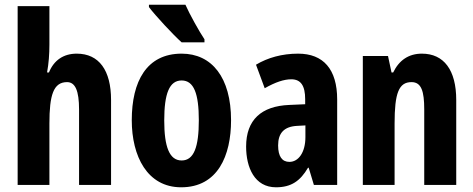

<svg xmlns="http://www.w3.org/2000/svg" viewBox="-20 -786 2012 816"><path d="M190 -596V-760H55V0H190V-261C190 -382 207 -437 265 -437C300 -437 316 -400 316 -321V0H452V-361C452 -487 401 -558 306 -558C250 -558 209 -530 188 -478H180C187 -516 190 -556 190 -596Z M768 -766H613V-756C639 -721 717 -637 752 -606H849V-619C828 -650 786 -725 768 -766ZM962 -275C962 -457 880 -558 752 -558C603 -558 540 -440 540 -275C540 -122 606 10 750 10C906 10 962 -125 962 -275ZM678 -274C678 -389 700 -444 752 -444C804 -444 825 -388 825 -275C825 -161 804 -104 752 -104C700 -104 678 -162 678 -274Z M1247 -558C1179 -558 1118 -541 1068 -511L1105 -411C1151 -437 1187 -449 1218 -449C1259 -449 1277 -421 1277 -364V-343L1209 -340C1091 -335 1026 -277 1026 -163C1026 -74 1062 10 1153 10C1218 10 1256 -17 1289 -73H1292L1314 0H1413V-363C1413 -492 1354 -558 1247 -558ZM1242 -251 1278 -253V-203C1278 -139 1249 -98 1210 -98C1179 -98 1162 -121 1162 -168C1162 -221 1188 -248 1242 -251Z M1773 -558C1717 -558 1676 -530 1651 -478H1644L1629 -548H1522V0H1657V-261C1657 -391 1675 -437 1729 -437C1771 -437 1783 -398 1783 -321V0H1919V-361C1919 -489 1866 -558 1773 -558Z"/></svg>

Font: Noto Sans Oriya ExtCond Bold
Style: Bold
Weight: 700
Width: 2
Designer: Amélie Bonet and Sol Matas
Foundry: Google LLC
Version: Version 2.006